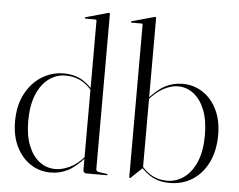

<svg xmlns="http://www.w3.org/2000/svg" viewBox="-52 -793 1076 865"><g transform="rotate(5 486.0 -360.0)"><path d="M353.5 -65.5V-67.5V-689.5Q353.5 -692 352.2 -693.2Q351 -694.5 348 -694.5H303Q301.5 -694.5 300.8 -695.5Q300 -696.5 300 -697.5Q300 -699 300.8 -699.5Q301.5 -700 303.5 -701L400 -728Q403.5 -729 404.8 -729.2Q406 -729.5 407.5 -729.5Q409.5 -729.5 410.2 -728Q411 -726.5 411 -724.5V-23.5Q411 -18.5 414 -15.2Q417 -12 423.5 -11L459 -6Q462 -6 462.8 -5Q463.5 -4 463.5 -2.5Q463.5 -1.5 462.8 -0.8Q462 0 460 0H368Q361 0 357.2 -4.2Q353.5 -8.5 353.5 -18.5ZM27.5 -205Q27.5 -279 55.8 -331.8Q84 -384.5 129.5 -412.2Q175 -440 227.5 -440Q280 -440 317.5 -415.5Q355 -391 378 -353.5L372 -350.5Q352.5 -386 317.8 -408.5Q283 -431 236 -431Q195.5 -431 161.5 -406.2Q127.5 -381.5 107 -332.8Q86.5 -284 86.5 -212Q86.5 -147 104.8 -101.5Q123 -56 154.8 -31.8Q186.5 -7.5 227.5 -7.5Q256.5 -7.5 290.8 -23.2Q325 -39 358 -76.5L361.5 -73Q318 -25 282.5 -7.5Q247 10 207 10Q156.5 10 116 -16.5Q75.5 -43 51.5 -91.5Q27.5 -140 27.5 -205Z M620 -724.5V-47L570 0.5Q569 2 568 2.8Q567 3.5 565 3.5Q564 3.5 563 2.5Q562 1.5 562 -0.5V-689.5Q562 -692 561 -693.2Q560 -694.5 557 -694.5H511.5Q510.5 -694.5 509.5 -695.5Q508.5 -696.5 508.5 -697.5Q508.5 -699 509.5 -699.5Q510.5 -700 512 -701L609 -728Q612 -729 613.5 -729.2Q615 -729.5 616 -729.5Q618 -729.5 619 -728Q620 -726.5 620 -724.5ZM614.5 -353.5 611 -357Q654.5 -405.5 690 -422.8Q725.5 -440 765.5 -440Q815.5 -440 856.2 -413.5Q897 -387 920.8 -338.5Q944.5 -290 944.5 -225Q944.5 -154 919.2 -101.2Q894 -48.5 848.8 -19.2Q803.5 10 745 10Q692.5 10 655.2 -14.5Q618 -39 594.5 -76.5L600.5 -79.5Q620 -44 654 -21.5Q688 1 733 1Q774 1 808.8 -23.8Q843.5 -48.5 864.2 -97.2Q885 -146 885 -218Q885 -284.5 866.8 -331Q848.5 -377.5 817 -402.2Q785.5 -427 745 -427Q716.5 -427 682.5 -409.8Q648.5 -392.5 614.5 -353.5Z"/></g></svg>

Font: Fraunces 120pt Light
Style: Regular
Weight: 300
Version: Version 1.000;[b76b70a41]